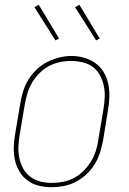

<svg xmlns="http://www.w3.org/2000/svg" viewBox="-20 -775 540 803"><path d="M195 8Q168 8 142 1.5Q116 -5 95.5 -20Q75 -35 61.5 -57.5Q48 -80 42.5 -105.5Q37 -131 37.5 -158.5Q38 -186 43 -213L65 -343Q69 -369 77 -394Q85 -419 99 -442Q113 -465 133.5 -484.5Q154 -504 178 -516Q202 -528 228 -534.5Q254 -541 279 -541Q306 -541 332 -533.5Q358 -526 379 -511Q400 -496 413.5 -473.5Q427 -451 432.5 -425Q438 -399 437.5 -371.5Q437 -344 432 -317L411 -187Q406 -161 398 -136Q390 -111 376 -88Q362 -65 341.5 -46Q321 -27 297 -14.5Q273 -2 247 3Q221 8 196 8Q196 8 195.5 8Q195 8 195 8ZM196 -10Q219 -10 243 -14.5Q267 -19 289 -30.5Q311 -42 329 -60Q347 -78 360 -99Q373 -120 380.5 -143Q388 -166 391 -190L413 -320Q417 -344 418 -369Q419 -394 414 -417Q409 -440 397.5 -461Q386 -482 367.5 -495.5Q349 -509 325 -514.5Q301 -520 277 -520Q253 -520 229.5 -515Q206 -510 184.5 -498.5Q163 -487 145 -469Q127 -451 114.5 -430Q102 -409 95 -386Q88 -363 84 -340L62 -210Q58 -186 57 -161.5Q56 -137 61 -113.5Q66 -90 77 -70Q88 -50 106.5 -36Q125 -22 148.5 -16Q172 -10 196 -10ZM382 -606 294 -745 312 -755 397 -614ZM212 -606 124 -745 142 -755 227 -614Z"/></svg>

Font: Iosevka Curly Thin Oblique
Style: Regular
Weight: 100
Italic angle: -9°
Monospace: yes
Designer: Belleve Invis
Foundry: Belleve Invis
Version: Version 11.1.0; ttfautohint (v1.8.3)